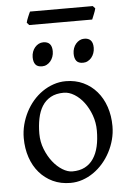

<svg xmlns="http://www.w3.org/2000/svg" viewBox="-57 -855 617 912"><g transform="rotate(-5 251.5 -399.0)"><path d="M388.2 -222.2Q388.2 -260.7 375.5 -295.7Q362.8 -330.6 342.8 -357.2Q322.8 -383.8 297.4 -399.4Q272 -415 247.1 -415Q210 -415 184.6 -400.9Q159.2 -386.7 143.8 -362.1Q128.4 -337.4 121.6 -303.7Q114.7 -270 114.7 -231Q114.7 -192.4 128.4 -157.5Q142.1 -122.6 162.8 -96.2Q183.6 -69.8 208.5 -54.4Q233.4 -39.1 255.9 -39.1Q290.5 -39.1 315.4 -52Q340.3 -64.9 356.4 -88.9Q372.6 -112.8 380.4 -146.5Q388.2 -180.2 388.2 -222.2ZM463.9 -236.8Q463.9 -204.1 455.6 -172.9Q447.3 -141.6 432.6 -113.8Q418 -85.9 397.5 -62.3Q377 -38.6 352.3 -21.5Q327.6 -4.4 299.8 5.1Q272 14.6 242.2 14.6Q195.8 14.6 158.4 -2.9Q121.1 -20.5 94.5 -51.3Q67.9 -82 53.5 -124.5Q39.1 -167 39.1 -216.8Q39.1 -249 47.1 -280.3Q55.2 -311.5 69.6 -339.6Q84 -367.7 104.2 -391.4Q124.5 -415 149.2 -432.1Q173.8 -449.2 202.4 -459Q231 -468.8 261.2 -468.8Q307.1 -468.8 344.5 -451.2Q381.8 -433.6 408.4 -402.6Q435.1 -371.6 449.5 -329.1Q463.9 -286.6 463.9 -236.8ZM407.7 -615.7Q407.7 -602.1 403.3 -589.8Q398.9 -577.6 391.4 -568.6Q383.8 -559.6 373.5 -554.2Q363.3 -548.8 351.1 -548.8Q329.1 -548.8 319.6 -561Q310.1 -573.2 310.1 -595.7Q310.1 -609.4 314.5 -621.6Q318.8 -633.8 326.7 -642.8Q334.5 -651.9 344.5 -657Q354.5 -662.1 366.2 -662.1Q407.7 -662.1 407.7 -615.7ZM212.4 -615.7Q212.4 -602.1 208 -589.8Q203.6 -577.6 196 -568.6Q188.5 -559.6 178.2 -554.2Q168 -548.8 155.8 -548.8Q133.8 -548.8 124.3 -561Q114.7 -573.2 114.7 -595.7Q114.7 -609.4 119.1 -621.6Q123.5 -633.8 131.3 -642.8Q139.2 -651.9 149.2 -657Q159.2 -662.1 170.9 -662.1Q212.4 -662.1 212.4 -615.7ZM431.2 -801.3Q430.2 -795.9 427.7 -788.8Q425.3 -781.7 422.4 -774.7Q419.4 -767.6 416.7 -760.7Q414.1 -753.9 412.1 -749.5H111.8L101.1 -761.7Q102.1 -767.1 104.5 -773.9Q106.9 -780.8 109.9 -787.8Q112.8 -794.9 115.7 -801.5Q118.7 -808.1 121.1 -813H420.4Z"/></g></svg>

Font: Gentium Plus Afr
Style: Regular
Weight: 400
Designer: J. Victor Gaultney, Annie Olsen, Iska Routamaa, Becca Hirsbrunner
Foundry: SIL International
Version: Version 5.000